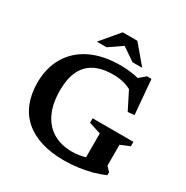

<svg xmlns="http://www.w3.org/2000/svg" viewBox="-198 -1049 1186 1225"><g transform="rotate(30 394.5 -436.0)"><path d="M697 -98.5 727 -66.5V-45Q686.5 -27 639.2 -14.2Q592 -1.5 541 5.2Q490 12 437.5 12Q343.5 12 270.2 -11Q197 -34 146.8 -78.2Q96.5 -122.5 70.8 -187.2Q45 -252 45 -335Q45.5 -443.5 93.2 -524.5Q141 -605.5 231.8 -650Q322.5 -694.5 452.5 -694.5Q493 -694.5 530 -689.2Q567 -684 610.5 -672.5L569 -665.5L630.5 -718H663.5L685.5 -463.5L637.5 -459.5L552.5 -628L607 -569Q567 -596 527.5 -608Q488 -620 439 -620Q378 -620 332.2 -604.2Q286.5 -588.5 256 -556.8Q225.5 -525 210.2 -478Q195 -431 194.5 -367.5Q194 -266 226.5 -197.8Q259 -129.5 317.8 -95.8Q376.5 -62 454 -62Q484 -62 512.5 -66.8Q541 -71.5 566.5 -81.5Q592 -91.5 611.5 -106L552 -21.5V-251.5L464 -280V-312.5H764.5V-280L697 -252ZM397.5 -823.5H422.5L314.5 -749.5H243L356 -883.5H464L577 -749.5H505.5Z"/></g></svg>

Font: Newsreader SemiBold
Style: Regular
Weight: 600
Designer: Hugues Gentile
Foundry: Production Type
Version: Version 1.003